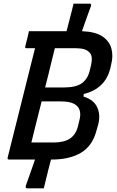

<svg xmlns="http://www.w3.org/2000/svg" viewBox="-20 -870 640 1047"><path d="M121 142Q129 120 143.5 78.5Q158 37 171 0H30Q19 0 22 -12Q59 -160 96.5 -309.5Q134 -459 171 -607H126Q114 -607 118 -618Q124 -641 129 -661.5Q134 -682 138 -700H343Q346 -711 348.5 -721Q351 -731 353 -739Q356 -751 362.5 -775.5Q369 -800 374.5 -822.5Q380 -845 381 -850H469Q480 -850 476 -837Q466 -811 452.5 -772.5Q439 -734 427 -700Q501 -697 539 -671Q577 -645 587.5 -605Q598 -565 587 -522L581 -495Q553 -386 436 -357V-343Q490 -327 509.5 -286Q529 -245 516 -193L507 -161Q485 -75 422.5 -37.5Q360 0 262 0H258Q254 16 250 31.5Q246 47 244 54Q242 64 236 87Q230 110 225 131Q220 152 219 157H128Q117 157 121 142ZM244 -464Q235 -427 226 -393H326Q396 -393 427.5 -417Q459 -441 469 -484L477 -517Q482 -540 480 -557.5Q478 -575 466 -586Q445 -607 395 -607H279Q271 -572 261.5 -536Q252 -500 244 -464ZM151 -93H272Q329 -93 361 -114Q393 -135 405 -181L413 -214Q421 -243 415 -266.5Q409 -290 384.5 -303.5Q360 -317 311 -317H207Q192 -257 177.5 -200Q163 -143 151 -93Z"/></svg>

Font: Recursive Mn Lnr St Med
Style: Italic
Weight: 500
Italic angle: -15°
Monospace: yes
Version: Version 1.079;hotconv 1.0.112;makeotfexe 2.5.65598; ttfautoh